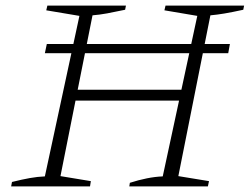

<svg xmlns="http://www.w3.org/2000/svg" viewBox="-20 -669 896 689"><path d="M444 0 446 -13Q477 -23 507 -29Q537 -35 564 -36L688 -612L570 -632L574 -649H856L853 -634Q812 -625 785 -620.5Q758 -616 735 -614L620 -37L730 -19L726 0ZM20 0 23 -16Q59 -25 87 -30Q115 -35 141 -36L265 -612L146 -632L150 -649H432L429 -634Q392 -626 364.5 -621Q337 -616 312 -614L197 -37L306 -19L303 0ZM226 -308 234 -347H658L650 -308ZM148 -511H805L799 -478H141Z"/></svg>

Font: Piazzolla Thin Thin
Style: Italic
Weight: 250
Italic angle: -11.3°
Version: Version 2.005